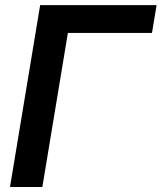

<svg xmlns="http://www.w3.org/2000/svg" viewBox="-20 -748 646 768"><path d="M606.4 -727.5 587.9 -616.2H251.5L149.4 0H20L140.6 -727.5Z"/></svg>

Font: Inter 28pt SemiBold
Style: Italic
Weight: 600
Italic angle: -9.3988°
Designer: Rasmus Andersson
Foundry: rsms
Version: Version 4.001;git-66647c0bb